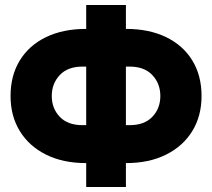

<svg xmlns="http://www.w3.org/2000/svg" viewBox="-20 -732 844 764"><path d="M323 12V-83Q230.5 -83 163 -116.8Q95.5 -150.5 58.8 -210.5Q22 -270.5 22 -350Q22 -431.5 58.8 -491.5Q95.5 -551.5 163 -584.2Q230.5 -617 323 -617V-712H481V-617Q573.5 -617 641 -584.2Q708.5 -551.5 745.2 -491.5Q782 -431.5 782 -350Q782 -270.5 745.2 -210.5Q708.5 -150.5 641 -116.8Q573.5 -83 481 -83V12ZM496 -467H481V-234H496Q554.5 -234 586.2 -267.2Q618 -300.5 618 -350Q618 -399.5 586.2 -433.2Q554.5 -467 496 -467ZM308 -234H323V-467H308Q249.5 -467 217.8 -433.2Q186 -399.5 186 -350Q186 -300.5 217.8 -267.2Q249.5 -234 308 -234Z"/></svg>

Font: Overpass Black
Style: Regular
Weight: 900
Designer: Delve Withrington, Dave Bailey, Thomas Jockin
Foundry: Delve Fonts LLC
Version: Version 4.000; ttfautohint (v1.8.3)